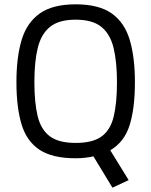

<svg xmlns="http://www.w3.org/2000/svg" viewBox="-20 -722 700 888"><path d="M500 146 412 1Q396 5 374.5 7.5Q353 10 330 10Q222 10 162.5 -29.5Q103 -69 79.5 -147.5Q56 -226 56 -342Q56 -457 80 -537Q104 -617 163.5 -659.5Q223 -702 330 -702Q437 -702 496.5 -660Q556 -618 580 -537.5Q604 -457 604 -342Q604 -221 579.5 -143Q555 -65 490 -27L575 111ZM330 -61Q409 -61 450 -91Q491 -121 506 -183.5Q521 -246 521 -342Q521 -435 505.5 -499.5Q490 -564 449 -597.5Q408 -631 330 -631Q252 -631 211 -597.5Q170 -564 154.5 -500Q139 -436 139 -342Q139 -248 154 -185.5Q169 -123 210 -92Q251 -61 330 -61Z"/></svg>

Font: Cairo
Style: Regular
Weight: 400
Designer: Mohamed Gaber, Accademia di Belle Arti di Urbino
Foundry: Kief Type Foundry, Accademia di Belle Arti di Urbino
Version: Version 3.120